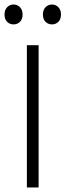

<svg xmlns="http://www.w3.org/2000/svg" viewBox="-39 -830 290 850"><path d="M132 -630V0H80V-630ZM-19 -766Q-19 -786 -7.5 -798Q4 -810 21 -810Q38 -810 49.5 -798Q61 -786 61 -766Q61 -745 49.5 -733.5Q38 -722 21 -722Q4 -722 -7.5 -733.5Q-19 -745 -19 -766ZM151 -766Q151 -786 162.5 -798Q174 -810 191 -810Q208 -810 219.5 -798Q231 -786 231 -766Q231 -745 219.5 -733.5Q208 -722 191 -722Q174 -722 162.5 -733.5Q151 -745 151 -766Z"/></svg>

Font: Mukta Mahee ExtraLight
Style: Regular
Weight: 275
Designer: Shuchita Grover, Noopur Datye, Girish Dalvi, Yashodeep Gholap
Foundry: Ek Type
Version: Version 2.538;PS 1.000;hotconv 16.6.51;makeotf.lib2.5.65220;